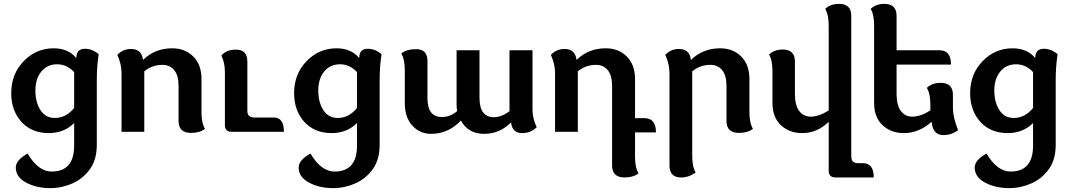

<svg xmlns="http://www.w3.org/2000/svg" viewBox="-20 -676 5499 985"><path d="M238.3 289.1Q167 289.1 114 260.7Q61 232.4 61 183.6Q61 145 121.6 111.8Q176.3 204.1 245.1 204.1Q360.4 204.1 360.4 70.8V-44.9Q308.6 6.8 230.5 6.8Q142.1 6.8 89.8 -51Q37.6 -108.9 37.6 -198.2Q37.6 -296.4 101.6 -362.3Q165.5 -428.2 255.4 -428.2Q330.6 -428.2 371.6 -377.9Q371.6 -425.8 415.5 -425.8Q453.6 -425.8 486.3 -397.9Q476.6 -336.4 476.6 -265.6V66.9Q476.6 142.6 441.4 191.7Q406.2 240.7 351.6 264.9Q296.9 289.1 238.3 289.1ZM261.2 -70.8Q318.8 -70.8 360.4 -122.1V-306.2Q322.8 -346.2 273.4 -346.2Q222.7 -346.2 192.1 -309.1Q161.6 -272 161.6 -210.9Q161.6 -151.9 187.5 -111.3Q213.4 -70.8 261.2 -70.8Z M713.4 -369.6H714.8Q775.4 -428.2 863.3 -428.2Q929.7 -428.2 971.7 -386Q1013.7 -343.8 1013.7 -271V-100.1Q1013.7 -75.2 1017.8 -53.2Q1022 -31.2 1031.7 -15.1Q1004.9 5.9 960 5.9Q896 5.9 896 -55.7V-235.8Q896 -289.6 873.5 -316.4Q851.1 -343.3 814 -343.3Q760.3 -343.3 720.2 -310.1V0H603.5V-302.2Q603.5 -346.2 582 -394.5Q610.4 -424.8 652.3 -424.8Q706.5 -424.8 713.4 -369.6Z M1283.7 -73.2H1384.8Q1436.5 -73.2 1436.5 0H1168Q1133.8 0 1133.8 -34.2V-305.7Q1133.8 -355 1115.7 -390.6Q1140.1 -421.4 1190.4 -421.4Q1249 -421.4 1249 -359.9V-107.9Q1249 -73.2 1283.7 -73.2Z M1689.5 289.1Q1618.2 289.1 1565.2 260.7Q1512.2 232.4 1512.2 183.6Q1512.2 145 1572.8 111.8Q1627.4 204.1 1696.3 204.1Q1811.5 204.1 1811.5 70.8V-44.9Q1759.8 6.8 1681.6 6.8Q1593.3 6.8 1541 -51Q1488.8 -108.9 1488.8 -198.2Q1488.8 -296.4 1552.7 -362.3Q1616.7 -428.2 1706.5 -428.2Q1781.7 -428.2 1822.8 -377.9Q1822.8 -425.8 1866.7 -425.8Q1904.8 -425.8 1937.5 -397.9Q1927.7 -336.4 1927.7 -265.6V66.9Q1927.7 142.6 1892.6 191.7Q1857.4 240.7 1802.7 264.9Q1748 289.1 1689.5 289.1ZM1712.4 -70.8Q1770 -70.8 1811.5 -122.1V-306.2Q1773.9 -346.2 1724.6 -346.2Q1673.8 -346.2 1643.3 -309.1Q1612.8 -272 1612.8 -210.9Q1612.8 -151.9 1638.7 -111.3Q1664.6 -70.8 1712.4 -70.8Z M2602.1 -46.9H2600.6Q2542.5 10.7 2463.9 10.7Q2381.8 10.7 2344.7 -57.6Q2279.8 10.7 2191.9 10.7Q2133.8 10.7 2095.2 -31.7Q2056.6 -74.2 2056.6 -147V-316.4Q2056.6 -341.3 2052.5 -363.3Q2048.3 -385.3 2038.6 -401.4Q2064.9 -423.8 2115.7 -423.8Q2172.9 -423.8 2172.9 -362.3V-173.8Q2172.9 -124 2191.4 -99.9Q2210 -75.7 2246.6 -75.7Q2290.5 -75.7 2325.2 -106Q2322.3 -122.6 2322.3 -142.1V-418H2439.9V-173.8Q2439.9 -124 2458.7 -99.4Q2477.5 -74.7 2513.2 -74.7Q2552.7 -74.7 2593.8 -105.5V-418H2711.9V-115.7Q2711.9 -66.9 2733.4 -23.4Q2703.6 6.8 2658.7 6.8Q2607.9 6.8 2602.1 -46.9Z M3237.8 3.4V128.4Q3237.8 153.3 3241.9 175.3Q3246.1 197.3 3255.9 213.4Q3229 234.4 3184.1 234.4Q3120.1 234.4 3120.1 172.9V-235.8Q3120.1 -289.6 3097.7 -316.4Q3075.2 -343.3 3038.1 -343.3Q2984.4 -343.3 2944.3 -310.1V0H2827.6V-302.2Q2827.6 -346.2 2806.2 -394.5Q2834.5 -424.8 2876.5 -424.8Q2930.7 -424.8 2937.5 -369.6H2939Q2999.5 -428.2 3087.4 -428.2Q3153.8 -428.2 3195.8 -386Q3237.8 -343.8 3237.8 -271V-69.8H3286.6Q3345.2 -69.8 3345.2 3.4Z M3414.6 -302.2Q3414.6 -346.2 3393.1 -394.5Q3421.4 -424.8 3463.4 -424.8Q3517.6 -424.8 3524.4 -369.6H3525.9Q3586.4 -428.2 3674.3 -428.2Q3740.7 -428.2 3782.7 -386Q3824.7 -343.8 3824.7 -271V-100.1Q3824.7 -75.2 3828.9 -53.2Q3833 -31.2 3842.8 -15.1Q3815.9 5.9 3771 5.9Q3707 5.9 3707 -55.7V-235.8Q3707 -289.6 3684.6 -316.4Q3662.1 -343.3 3625 -343.3Q3571.3 -343.3 3531.2 -310.1V123.5Q3531.2 148.4 3535.2 170.4Q3539.1 192.4 3548.8 208.5Q3515.6 234.4 3474.1 234.4Q3414.6 234.4 3414.6 172.9Z M3942.9 -311Q3942.9 -335.9 3939 -357.9Q3935.1 -379.9 3925.3 -396Q3952.1 -421.9 3995.1 -421.9Q4058.1 -421.9 4058.1 -360.4V-194.8Q4058.1 -135.7 4080.1 -106.7Q4102.1 -77.6 4138.7 -77.6Q4181.2 -77.6 4231.4 -109.4V-545.4Q4231.4 -570.3 4227.3 -592.3Q4223.1 -614.3 4213.4 -630.4Q4240.2 -656.2 4284.2 -656.2Q4347.2 -656.2 4347.2 -594.7V126Q4347.2 161.1 4381.3 161.1H4407.7Q4462.4 161.1 4462.4 234.4H4266.1Q4231.4 234.4 4231.4 198.7V-51.3Q4172.9 6.8 4095.7 6.8Q4029.3 6.8 3986.1 -33.9Q3942.9 -74.7 3942.9 -147Z M4579.6 -344.7V-194.8Q4579.6 -135.7 4601.6 -106.7Q4623.5 -77.6 4660.2 -77.6Q4702.6 -77.6 4752.9 -109.4V-140.1Q4752.9 -165 4748.8 -187Q4744.6 -209 4734.9 -225.1Q4761.7 -251 4805.7 -251Q4868.7 -251 4868.7 -189.5V-120.1Q4868.7 -76.2 4895 -7.8Q4860.8 17.1 4819.8 17.1Q4765.6 17.1 4759.3 -51.3Q4694.3 6.8 4617.2 6.8Q4550.8 6.8 4507.6 -33.9Q4464.4 -74.7 4464.4 -147V-545.4Q4464.4 -570.3 4460.4 -592.3Q4456.5 -614.3 4446.8 -630.4Q4473.6 -656.2 4516.6 -656.2Q4579.6 -656.2 4579.6 -594.7V-418H4800.3Q4858.9 -418 4858.9 -344.7Z M5157.7 289.1Q5086.4 289.1 5033.4 260.7Q4980.5 232.4 4980.5 183.6Q4980.5 145 5041 111.8Q5095.7 204.1 5164.6 204.1Q5279.8 204.1 5279.8 70.8V-44.9Q5228 6.8 5149.9 6.8Q5061.5 6.8 5009.3 -51Q4957 -108.9 4957 -198.2Q4957 -296.4 5021 -362.3Q5085 -428.2 5174.8 -428.2Q5250 -428.2 5291 -377.9Q5291 -425.8 5335 -425.8Q5373 -425.8 5405.8 -397.9Q5396 -336.4 5396 -265.6V66.9Q5396 142.6 5360.8 191.7Q5325.7 240.7 5271 264.9Q5216.3 289.1 5157.7 289.1ZM5180.7 -70.8Q5238.3 -70.8 5279.8 -122.1V-306.2Q5242.2 -346.2 5192.9 -346.2Q5142.1 -346.2 5111.6 -309.1Q5081.1 -272 5081.1 -210.9Q5081.1 -151.9 5106.9 -111.3Q5132.8 -70.8 5180.7 -70.8Z"/></svg>

Font: ALMAS
Style: Bold
Weight: 700
Designer: ALMAS Font/ by Husham Jawad Kadhim, derived from the Bainsely font by/ Paul James MIller
Foundry: High-Logic / Made with FontCreator
Version: Version 1.411;September 19, 2021;FontCreator 14.0.0.2814 32-